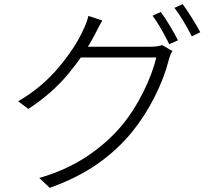

<svg xmlns="http://www.w3.org/2000/svg" viewBox="-20 -849 1040 929"><path d="M841 -654 799 -635 791 -651Q774 -684 754.5 -717.5Q735 -751 718 -773L758 -791Q778 -764 802 -724Q826 -684 841 -654ZM949 -693 908 -673Q865 -758 824 -811L864 -829Q885 -800 910 -760Q935 -720 949 -693ZM796 -557Q775 -473 727.5 -379Q680 -285 617 -208Q546 -122 451 -55.5Q356 11 221 60L170 12Q296 -24 395.5 -89Q495 -154 568 -240Q627 -311 672.5 -402Q718 -493 736 -571H349L375 -623H709Q727 -623 740.5 -625Q754 -627 765 -631L814 -602Q802 -582 796 -557ZM439 -682Q388 -585 310 -491Q232 -397 117 -322L68 -359Q184 -427 264.5 -523.5Q345 -620 383 -705Q389 -716 396.5 -736Q404 -756 408 -772L475 -750Q462 -728 439 -682Z"/></svg>

Font: 寒蝉端黑体 Light
Style: Regular
Weight: 300
Designer: ChillDuanSans {Warren2060}; 
Source Han Sans {Ryoko NISHIZUKA 西塚涼子 (kana, bopomofo & ideographs); Paul D. Hunt (Latin, G
Foundry: ChillType&Adobe
Version: Version 1.300;Glyphs 3.3 (3306)